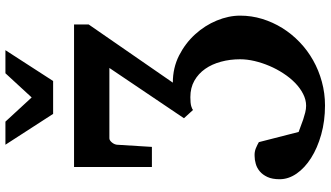

<svg xmlns="http://www.w3.org/2000/svg" viewBox="-269 -688 1188 690"><g transform="rotate(-90 325.0 -343.0)"><path d="M582 -618.2 373 -315.9Q426.3 -315.9 470.5 -293.5Q514.6 -271 546.6 -235.8Q578.6 -200.7 596.2 -158Q613.8 -115.2 613.8 -74.2Q613.8 -33.2 602.1 5.1Q590.3 43.5 569.3 77.4Q548.3 111.3 518.8 139.6Q489.3 168 453.4 188.2Q417.5 208.5 376.2 219.7Q335 231 291 231Q234.9 231 186.3 217.3Q137.7 203.6 102.1 180.9Q66.4 158.2 46.1 128.9Q25.9 99.6 25.9 67.9Q25.9 41.5 33.9 24.2Q42 6.8 54.2 -3.4Q66.4 -13.7 81.1 -17.8Q95.7 -22 108.9 -22Q124 -22.9 137 -17.6Q149.9 -12.2 159.2 -6.8L195.8 136.2Q205.1 139.2 216.6 143.8Q228 148.4 240.5 152.6Q252.9 156.7 265.6 159.9Q278.3 163.1 290 163.1Q311.5 163.1 332.5 152.3Q353.5 141.6 372.1 123.5Q390.6 105.5 406.2 81.5Q421.9 57.6 433.1 31.2Q444.3 4.9 450.7 -22.2Q457 -49.3 457 -74.2Q457 -110.4 448.2 -142.8Q439.5 -175.3 422.4 -199.7Q405.3 -224.1 379.9 -238.5Q354.5 -252.9 320.8 -252.9Q299.3 -252.9 288.6 -249.8Q277.8 -246.6 274.9 -243.2L245.1 -275.9L425.8 -543.9H172.9Q168.9 -543.9 165 -541.3Q161.1 -538.6 157.7 -534.4Q154.3 -530.3 152.3 -525.6Q150.4 -521 149.9 -517.1L142.1 -391.1H69.8V-670.9H582ZM378.9 -746.1H260.7L149.9 -917.5H232.9L319.8 -823.2L406.7 -917.5H489.7Z"/></g></svg>

Font: Charis SIL Phon
Style: Bold
Weight: 700
Foundry: SIL International
Version: Version 5.000